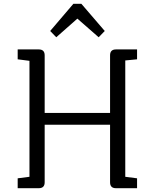

<svg xmlns="http://www.w3.org/2000/svg" viewBox="-20 -990 815 1010"><path d="M73 0V-52L135 -60V-670L73 -678V-730H184Q215 -730 215 -699V-396H559V-699Q559 -730 590 -730H701V-678L639 -672V-60L701 -52V0H590Q559 0 559 -31V-334H215V-31Q215 0 184 0ZM276 -794 244 -827 366 -970H408L531 -827L499 -794L387 -892Z"/></svg>

Font: Fauna One
Style: Regular
Weight: 400
Designer: Eduardo Rodriguez Tunni
Foundry: Eduardo Rodriguez Tunni
Version: Version 2.001; ttfautohint (v1.8.4.7-5d5b);gftools[0.9.23]